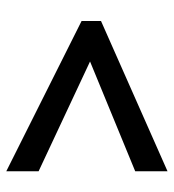

<svg xmlns="http://www.w3.org/2000/svg" viewBox="9 -668 554 612"><g transform="rotate(-90 286.0 -362.0)"><path d="M46 -208V-105L525 -317V-379L46 -619V-516L396 -352Z"/></g></svg>

Font: Noto Sans Arabic SemBd
Style: Regular
Weight: 600
Designer: Monotype Design Team, Nadine Chahine, Nizar Qandah and Khaled Hosny
Foundry: Monotype Imaging Inc.
Version: Version 2.012